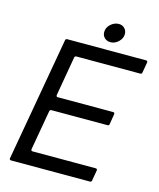

<svg xmlns="http://www.w3.org/2000/svg" viewBox="-133 -1020 922 1113"><g transform="rotate(15 328.0 -463.0)"><path d="M525 -9Q524 0 514 0H41Q36 0 33.5 -3Q31 -6 32 -11L163 -754Q165 -763 174 -763H647Q652 -763 654.5 -760Q657 -757 656 -752L645 -689Q644 -680 634 -680H251Q242 -680 240 -671L199 -435V-433Q199 -424 208 -424H540Q545 -424 547.5 -421Q550 -418 549 -413L539 -351Q538 -342 528 -342H192Q183 -342 181 -333L139 -94V-92Q139 -83 148 -83H527Q532 -83 534.5 -80Q537 -77 536 -72ZM370 -859Q370 -886 392 -906Q414 -926 441 -926Q462 -926 475.5 -912Q489 -898 489 -878Q489 -852 467.5 -831.5Q446 -811 420 -811Q398 -811 384 -824.5Q370 -838 370 -859Z"/></g></svg>

Font: Open Sauce Two
Style: Italic
Weight: 400
Italic angle: -10°
Designer: Alfredo Marco Pradil
Foundry: Creative Sauce Fz LLC
Version: Version 1.477